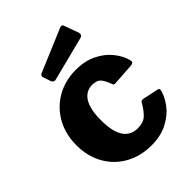

<svg xmlns="http://www.w3.org/2000/svg" viewBox="-217 -864 986 986"><g transform="rotate(-45 276.5 -371.0)"><path d="M530 -379Q532 -371 532 -369Q532 -357 514 -355L393 -347Q392 -347 391 -346.5Q390 -346 388 -347Q380 -347 377 -359Q366 -391 351 -408.5Q336 -426 303 -426Q257 -426 231.5 -386Q206 -346 206 -265Q206 -102 312 -102Q351 -102 373.5 -122Q396 -142 420 -184Q422 -188 426 -189Q430 -190 439 -189L523 -171Q533 -170 533 -161Q533 -158 531 -150Q522 -117 494.5 -80Q467 -43 417.5 -16.5Q368 10 298 10Q220 10 158 -24.5Q96 -59 61 -121Q26 -183 26 -263Q26 -344 61.5 -407Q97 -470 159 -505Q221 -540 298 -540Q362 -540 410.5 -516.5Q459 -493 489 -456Q519 -419 530 -379ZM443 -666Q445 -658 445 -656Q445 -641 425 -637L193 -578Q185 -576 183 -576Q172 -576 166 -590L153 -629Q151 -632 151 -638Q151 -647 160 -651L397 -751Q399 -752 403 -752Q407 -752 411 -749Q415 -746 416 -740Z"/></g></svg>

Font: Libre Franklin ExtraBold
Style: Regular
Weight: 800
Designer: Pablo Impallari, Rodrigo Fuenzalida
Foundry: Impallari Type
Version: Version 1.002; ttfautohint (v1.5)